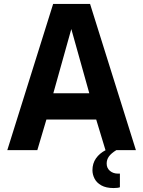

<svg xmlns="http://www.w3.org/2000/svg" viewBox="-20 -760 725 972"><path d="M17 0 249 -740H436L668 0H514L467 -155H215L169 0ZM250 -288H432L341 -613ZM555 192Q517 192 493 178.5Q469 165 458.5 144Q448 123 448 102Q448 67 466 41.5Q484 16 515 0H569Q543 16 531.5 32Q520 48 520 68Q520 91 536.5 105Q553 119 578 119H587V188Q582 190 573.5 191Q565 192 555 192Z"/></svg>

Font: Exo Thin
Style: Bold
Weight: 700
Version: Version 2.000